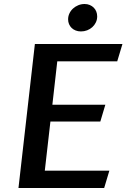

<svg xmlns="http://www.w3.org/2000/svg" viewBox="-20 -934 645 954"><path d="M71.8 0 153.3 -715.3H588.4L562.5 -629.4H264.6L240.2 -413.6H503.4L478.5 -330.1H230.5L202.6 -85.9H523.4L497.6 0ZM382.3 -777.8Q367.7 -777.8 356 -782.5Q344.2 -787.1 335.9 -795.2Q327.6 -803.2 323 -814.2Q318.4 -825.2 318.4 -837.9Q318.4 -853.5 325 -867.4Q331.5 -881.3 342.8 -891.6Q354 -901.9 368.9 -908Q383.8 -914.1 400.4 -914.1Q414.6 -914.1 426 -909.2Q437.5 -904.3 445.8 -896Q454.1 -887.7 458.5 -876.5Q462.9 -865.2 462.9 -852.5Q462.9 -836.4 456.3 -822.8Q449.7 -809.1 438.7 -799.1Q427.7 -789.1 413.1 -783.4Q398.4 -777.8 382.3 -777.8Z"/></svg>

Font: Proza Libre
Style: Medium Italic
Weight: 500
Designer: Jasper de Waard
Foundry: Jasper de Waard
Version: Version 1.000; ttfautohint (v1.4.1.8-43bc)